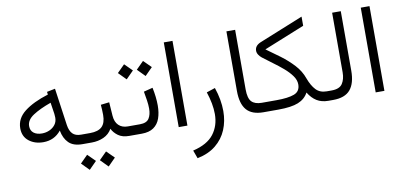

<svg xmlns="http://www.w3.org/2000/svg" viewBox="-82 -948 3115 1483"><g transform="rotate(-10 1475.5 -207.0)"><path d="M504.4 0Q433.6 0 397.5 -35.9Q361.3 -71.8 350.1 -133.8Q296.9 -67.4 210.4 -67.4Q143.1 -67.4 97.7 -103.3Q52.2 -139.2 52.2 -203.6Q52.2 -280.8 120.1 -333.7Q188 -386.7 307.6 -423.8L304.7 -445.3L369.6 -458.5L411.1 -166Q418 -120.1 440.4 -97.2Q462.9 -74.2 505.9 -74.2H524.9V0ZM333 -238.3Q333 -254.4 331.1 -268.1L317.4 -357.9Q229 -326.2 175.8 -291.3Q122.6 -256.3 122.6 -208.5Q122.6 -172.9 147 -154.3Q171.4 -135.7 211.4 -135.7Q242.7 -135.7 270.5 -148.2Q298.3 -160.6 315.7 -183.6Q333 -206.5 333 -238.3Z M504.4 -74.2H577.6Q640.6 -74.2 670.7 -103Q700.7 -131.8 700.7 -194.8Q700.7 -216.8 699.5 -236.6Q698.2 -256.3 696.8 -274.9L763.7 -282.7L771 -176.3Q774.4 -126.5 801.5 -100.3Q828.6 -74.2 873 -74.2H887.7V0H872.1Q817.9 0 785.4 -23.7Q752.9 -47.4 737.3 -79.6Q713.9 -38.6 671.1 -19.3Q628.4 0 577.6 0H504.4ZM673.8 86.9 732.9 145.5 673.8 205.1 615.2 145.5ZM525.4 86.9 584.5 145.5 525.4 205.1 466.8 145.5Z M1076.2 -551.8 1135.3 -493.2 1076.2 -433.6 1017.6 -493.2ZM927.7 -551.8 986.8 -493.2 927.7 -433.6 869.1 -493.2ZM868.2 -74.2H968.3Q1020.5 -74.2 1039.8 -104Q1059.1 -133.8 1059.1 -181.6Q1059.1 -211.4 1053.7 -246.8Q1048.3 -282.2 1042 -316.9L1112.8 -335Q1128.9 -258.8 1128.9 -193.8Q1128.9 -136.7 1113.5 -93Q1098.1 -49.3 1063 -24.7Q1027.8 0 969.2 0H868.2Z M1327.6 -665V-0.5H1259.3V-665Z M1361.3 261.2 1337.9 197.3Q1451.7 170.4 1501.7 105Q1551.8 39.6 1551.8 -51.8Q1551.8 -92.3 1543.5 -136.2Q1535.2 -180.2 1519.5 -227.1L1586.9 -249.5Q1620.1 -152.8 1620.1 -63.5Q1620.1 16.1 1592 83Q1564 149.9 1506.6 196.5Q1449.2 243.2 1361.3 261.2Z M1750.5 -665H1818.8V-198.2Q1818.8 -127.4 1844.7 -100.8Q1870.6 -74.2 1923.8 -74.2H1940.4V0H1923.8Q1834.5 0 1792.5 -48.3Q1750.5 -96.7 1750.5 -198.2Z M2022.9 -475.6Q2075.7 -438.5 2130.6 -397.5Q2185.5 -356.4 2230.5 -307.9Q2275.4 -259.3 2296.4 -199.2Q2317.9 -140.6 2349.1 -107.4Q2380.4 -74.2 2433.6 -74.2H2451.2V0H2433.6Q2380.4 0 2342.8 -23.2Q2305.2 -46.4 2277.3 -92.3Q2252 -44.4 2197.5 -22.2Q2143.1 0 2040 0H1920.9V-74.2H2039.6Q2130.9 -74.2 2178.5 -92.3Q2226.1 -110.4 2226.1 -165.5Q2226.1 -199.7 2201.9 -233.4Q2177.7 -267.1 2140.1 -299.3Q2102.5 -331.5 2061 -361.6Q2019.5 -391.6 1984.9 -418.9Q1969.7 -430.7 1960 -446Q1950.2 -461.4 1950.2 -477.5Q1950.2 -517.1 1997.1 -536.6L2341.8 -676.3V-604.5Z M2431.6 -74.2H2471.2Q2533.7 -74.2 2556.6 -108.9Q2579.6 -143.6 2579.6 -197.8V-665H2647.5V-198.2Q2647.5 -100.1 2605.5 -50Q2563.5 0 2470.7 0H2431.6Z M2872.6 -665V-0.5H2804.2V-665Z"/></g></svg>

Font: Vazirmatn FD Light
Style: Regular
Weight: 300
Designer: Saber Rastikerdar
Foundry: Saber Rastikerdar
Version: Version 33.003